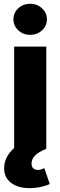

<svg xmlns="http://www.w3.org/2000/svg" viewBox="-20 -790 321 1019"><path d="M55.2 0V-542.5H225.6V0ZM137.7 208.5Q76.2 208.5 39.1 180.7Q2 152.8 2 102.5Q2 68.4 19.3 38.6Q36.6 8.8 64.9 -12.2L225.1 0Q184.1 16.6 165.8 35.4Q147.5 54.2 147.5 77.6Q147.5 93.8 156 102.8Q164.6 111.8 181.2 111.8Q190.4 111.8 199 109.1Q207.5 106.4 215.3 102.5L244.1 186.5Q224.6 196.3 195.8 202.4Q167 208.5 137.7 208.5ZM140.1 -605Q103 -605 77.1 -629.2Q51.3 -653.3 51.3 -687Q51.3 -722.2 77.1 -746.1Q103 -770 140.1 -770Q176.8 -770 202.9 -746.1Q229 -722.2 229 -687Q229 -652.8 202.9 -628.9Q176.8 -605 140.1 -605Z"/></svg>

Font: Inter 16pt ExtraBold
Style: Regular
Weight: 800
Version: Version 4.001;git-66647c0bb